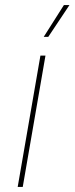

<svg xmlns="http://www.w3.org/2000/svg" viewBox="-20 -740 295 760"><path d="M50 0H70L160 -520H140ZM171 -594 255 -720H233L153 -594Z"/></svg>

Font: Fixel Display 20240404 Thin
Style: Italic
Weight: 100
Italic angle: -10°
Designer: AlfaBravo + MacPaw
Foundry: Kyrylo Tkachov, Marchela Mozhyna, Serhii Makarenko, Maria Weinstein, Zakhar Kryvoshyya
Version: Version 1.211;Glyphs 3.2 (3225)